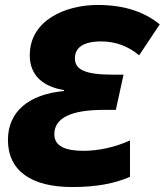

<svg xmlns="http://www.w3.org/2000/svg" viewBox="-20 -744 664 774"><path d="M271 10C372 10 443 -5 504 -31V-178C444 -150 375 -136 317 -136C245 -136 199 -154 199 -203C199 -270 270 -301 397 -301H447L478 -443H435C319 -443 282 -465 282 -509C282 -547 309 -577 388 -577C447 -577 498 -557 541 -521L624 -646C566 -692 490 -724 373 -724C248 -724 100 -665 100 -521C100 -439 155 -394 238 -381V-377C95 -364 12 -293 12 -180C12 -55 107 10 271 10Z"/></svg>

Font: Noto Sans SemiCondensed Black
Style: Italic
Weight: 900
Width: 4
Italic angle: -12°
Designer: Monotype Design Team
Foundry: Monotype Imaging Inc.
Version: Version 2.013